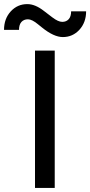

<svg xmlns="http://www.w3.org/2000/svg" viewBox="-97 -930 446 950"><path d="M76.2 -679.7H173.8V0H76.2ZM-77.1 -782.2Q-77.1 -837.4 -43.5 -874Q-10.3 -909.7 38.1 -909.7Q77.1 -909.7 120.1 -876L161.1 -844.7Q190.9 -821.8 210.9 -821.8Q231 -821.8 242.9 -835Q254.9 -848.1 254.9 -874H329.1Q329.1 -818.8 295.4 -782.2Q262.2 -746.6 213.9 -746.6Q169.4 -746.6 111.3 -793.5L91.3 -809.6Q61.5 -834.5 41.3 -834.5Q21 -834.5 9 -821.3Q-2.9 -808.1 -2.9 -782.2Z"/></svg>

Font: Inder
Style: Regular
Weight: 400
Designer: Irina Smirnova
Foundry: Irina Smirnova
Version: Version 1.001